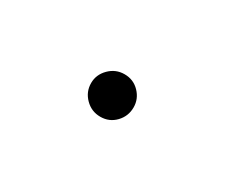

<svg xmlns="http://www.w3.org/2000/svg" viewBox="-29 -325 155 132"><g transform="rotate(30 48.0 -259.0)"><path d="M31.1 -259.6Q31.1 -266.3 36.1 -271.3Q41.1 -276.3 48.1 -276.3Q55.2 -276.3 60 -271.3Q64.8 -266.3 64.8 -259.6Q64.8 -252.6 60 -247.6Q55.2 -242.6 48.1 -242.6Q41.1 -242.6 36.1 -247.6Q31.1 -252.6 31.1 -259.6Z"/></g></svg>

Font: 26F Galaxy Hebrew Thin
Style: Regular
Weight: 100
Designer: C₂₉H₂₅N₃O₅
Version: Version 1.000